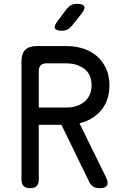

<svg xmlns="http://www.w3.org/2000/svg" viewBox="-20 -970 640 1000"><path d="M182 -410H327Q354 -410 377.5 -417.5Q401 -425 418.5 -439Q436 -453 446.5 -475Q457 -497 457 -525Q457 -583 419 -611.5Q381 -640 327 -640H222Q202 -640 192 -630Q182 -620 182 -600ZM182 -320V-35Q182 -12 171 -1Q160 10 137 10Q114 10 103 -1Q92 -12 92 -35V-650Q92 -691 111.5 -710.5Q131 -730 172 -730H327Q374 -730 415 -716.5Q456 -703 486 -676.5Q516 -650 533 -612Q550 -574 550 -525Q550 -485 538.5 -452Q527 -419 506 -394.5Q485 -370 456.5 -353Q428 -336 394 -328L531 -49Q546 -19 537.5 -4.5Q529 10 500 10Q479 10 466.5 2.5Q454 -5 446 -20L300 -320ZM303 -810Q272 -810 266 -822Q260 -834 279 -859L328 -924Q338 -937 350.5 -943.5Q363 -950 380 -950Q412 -950 418.5 -937.5Q425 -925 405 -899L353 -834Q343 -822 331 -816Q319 -810 303 -810Z"/></svg>

Font: Maple Mono Normal
Style: Regular
Weight: 400
Monospace: yes
Designer: subframe7536
Version: Version 7.000